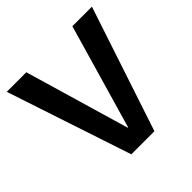

<svg xmlns="http://www.w3.org/2000/svg" viewBox="-172 -809 958 958"><g transform="rotate(-45 307.5 -330.0)"><path d="M226 0 7 -660H145L307 -107H310L470 -660H608L389 0Z"/></g></svg>

Font: Bricolage Grotesque 96pt SemiBold
Style: Regular
Weight: 600
Designer: Mathieu Triay
Foundry: Atelier Triay
Version: Version 1.001; ttfautohint (v1.8.4.7-5d5b);gftools[0.9.33.de